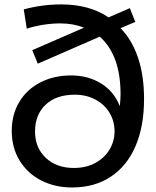

<svg xmlns="http://www.w3.org/2000/svg" viewBox="-20 -824 693 853"><path d="M620 -384.4Q620 -263.3 582.2 -175Q544.4 -86.7 472.2 -38.9Q400 8.9 300 8.9Q224.4 8.9 163.3 -22.2Q102.2 -53.3 67.2 -110.6Q32.2 -167.8 32.2 -242.2Q32.2 -315.6 66.1 -371.7Q100 -427.8 160 -458.3Q220 -488.9 295.6 -488.9Q371.1 -488.9 428.9 -453.3Q486.7 -417.8 512.2 -352.2Q515.6 -382.2 515.6 -405.6Q515.6 -578.9 423.3 -661.1L147.8 -541.1L123.3 -601.1L353.3 -701.1Q305.6 -720 248.9 -720Q173.3 -720 98.9 -696.7L85.6 -782.2Q166.7 -804.4 252.2 -804.4Q377.8 -804.4 462.2 -746.7L556.7 -787.8L581.1 -726.7L515.6 -698.9Q566.7 -646.7 593.3 -567.2Q620 -487.8 620 -384.4ZM488.9 -240Q488.9 -285.6 466.7 -322.8Q444.4 -360 403.9 -381.7Q363.3 -403.3 312.2 -403.3Q230 -403.3 182.8 -358.9Q135.6 -314.4 135.6 -240Q135.6 -167.8 183.3 -122.8Q231.1 -77.8 307.8 -77.8Q363.3 -77.8 404.4 -100.6Q445.6 -123.3 467.2 -160.6Q488.9 -197.8 488.9 -240Z"/></svg>

Font: Paperlogy 5 Medium
Style: Regular
Weight: 500
Designer: redesigned by Lee Juim, glyphs from Gmarket Sans & Montserrat
Foundry: PT&
Version: Version 1.001